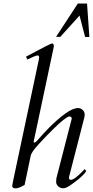

<svg xmlns="http://www.w3.org/2000/svg" viewBox="-20 -1049 525 1084"><path d="M320.5 -841 429.1 -961 460.6 -840H484.6L471.4 -1029H419.4L296.5 -841ZM385 -381V-379L298 -41C297.3 -36.3 297 -29.8 297 -21.5C297 -2.9 315.8 14 335.5 14C346.5 14 359.7 8.8 375 -1.5C399.2 -17.8 454.1 -58.3 467 -84L458 -94L450 -86C417.3 -51.3 394.3 -34 381 -34C373 -34 369 -37.7 369 -45V-47L456 -385C457.3 -389 458 -395.3 458 -404C458 -422.2 439.7 -439 421 -439C401.7 -439 377.7 -428.7 349 -408C320.3 -387.3 289.7 -360.7 257 -328C234.7 -305.7 210.5 -278.5 191.5 -257C183.8 -248.3 178.3 -244 175 -244C171.7 -244 170 -245.7 170 -249L281 -772C283 -781.3 284 -786.3 284 -787C284 -798 280.8 -803.5 274.4 -803.5C267.5 -803.5 218.4 -778.7 127 -729L134 -713C166 -728.3 185.2 -736 191.5 -736C197.8 -736 201 -732 201 -724C201 -720.7 200.3 -716.3 199 -711L57 -42C56.1 -36.4 49 -6.6 49 0C49 9.3 55 14.2 67 14.5H67.9C79.8 14.5 96.9 8 119 -5L153 -168C155 -177.3 160 -187.5 168 -198.5C192.9 -232.7 277.4 -319 312 -350C325.3 -362 337.3 -371.8 348 -379.5C358.7 -387.2 366.2 -391.2 370.5 -391.5C377.8 -392.1 385 -387.5 385 -381Z"/></svg>

Font: fbb
Style: Italic
Weight: 400
Italic angle: -12°
Designer: David J. Perry, Michael Sharpe
Version: Version 0.991